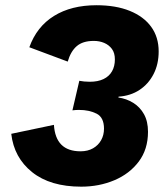

<svg xmlns="http://www.w3.org/2000/svg" viewBox="-20 -690 623 720"><path d="M284.6 10Q168.4 10 100.4 -44.5Q32.4 -99 22.2 -188.2L182.2 -221.8Q185.4 -172 210.3 -147.3Q235.2 -122.6 282.2 -122.6Q309.2 -122.6 328.9 -133.9Q348.6 -145.2 359.3 -164.4Q370 -183.6 370 -207.4Q370 -249.8 342.2 -263.8Q314.4 -277.8 276.6 -277.8Q270.2 -277.8 264.6 -277.5Q259 -277.2 251.6 -276.2L277.4 -387Q285.4 -385.4 295.7 -384.4Q306 -383.4 316.6 -383.4Q347.2 -383.4 368.2 -393.5Q389.2 -403.6 400 -422.5Q410.8 -441.4 410.8 -467.2Q410.8 -491.6 399.6 -506.6Q388.4 -521.6 370.7 -529.1Q353 -536.6 331.6 -536.6Q290.4 -536.6 267.6 -516.8Q244.8 -497 234 -459L90 -512.8Q117.8 -590.2 182.6 -630.3Q247.4 -670.4 341.8 -670.4Q414.4 -670.4 466.7 -649.2Q519 -628 547 -589.4Q575 -550.8 575 -497Q575 -449.4 555.9 -412.2Q536.8 -375 503.2 -352.8Q469.6 -330.6 424.8 -327.6L423.8 -324.4Q454.4 -320 479.7 -304.3Q505 -288.6 520 -261.7Q535 -234.8 535 -195.8Q535 -130 500.3 -84Q465.6 -38 408.6 -14Q351.6 10 284.6 10Z"/></svg>

Font: Work Sans
Style: Italic
Weight: 400
Italic angle: -13°
Designer: Wei Huang
Foundry: Wei Huang
Version: Version 2.012